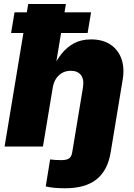

<svg xmlns="http://www.w3.org/2000/svg" viewBox="-20 -748 683 980"><path d="M312.5 212.9Q284.2 212.9 258.5 210.7Q232.9 208.5 213.4 203.6L235.8 65.9Q249 67.4 263.4 68.4Q277.8 69.3 293.9 69.3Q320.8 69.3 333 60.3Q345.2 51.3 348.6 29.3L353.5 0H549.8L544.4 31.7Q529.3 122.6 472.4 167.7Q415.5 212.9 312.5 212.9ZM249 -299.3 199.2 0H3.4L124 -727.5H316.4L261.7 -398.9H248.5Q268.6 -441.4 295.2 -474.6Q321.8 -507.8 358.4 -527.3Q395 -546.9 445.3 -546.9Q503.4 -546.9 543 -521Q582.5 -495.1 599.4 -449Q616.2 -402.8 606.4 -342.8L549.8 0H353.5L403.3 -300.8Q410.2 -341.3 393.8 -364Q377.4 -386.7 340.8 -386.7Q316.9 -386.7 297.9 -376.2Q278.8 -365.7 266.1 -346.4Q253.4 -327.1 249 -299.3ZM36.6 -579.6 54.2 -685.1H444.8L427.2 -579.6Z"/></svg>

Font: Inter 18pt Black
Style: Italic
Weight: 900
Italic angle: -9.3988°
Designer: Rasmus Andersson
Foundry: rsms
Version: Version 4.001;git-66647c0bb